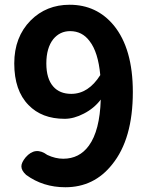

<svg xmlns="http://www.w3.org/2000/svg" viewBox="-20 -774 629 808"><path d="M255 14Q161 14 90 -38Q70 -56 70 -74Q70 -90 88 -112Q129 -159 179 -122Q213 -106 246 -106Q314 -106 354 -161Q400 -224 404 -355Q376 -318 333 -296Q291 -274 252 -274Q156 -274 100 -332Q40 -393 40 -507Q40 -618 109 -688Q175 -754 273 -754Q387 -754 459 -667Q539 -569 539 -387Q539 -189 452 -82Q376 14 255 14ZM280 -379Q352 -379 402 -458Q393 -555 357 -601Q326 -643 275 -643Q232 -643 204 -609Q175 -572 175 -507Q175 -443 204 -410Q231 -379 280 -379Z"/></svg>

Font: GenSenRounded JP B
Style: Regular
Weight: 700
Version: Version 1.501;PS 1;hotconv 16.6.51;makeotf.lib2.5.65220